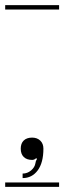

<svg xmlns="http://www.w3.org/2000/svg" viewBox="-29 -728 250 748"><path d="M-8.8 -708H201.2V-690.9H-8.8ZM-8.8 -17.1H201.2V0H-8.8ZM140.1 -148.9Q140.1 -94.2 117.9 -64.2Q95.7 -34.2 59.1 -34.2V-51.8Q77.6 -51.8 92 -64Q106.4 -76.2 108.9 -91.8Q109.9 -101.1 115.2 -108.9L111.8 -111.8Q105 -105 96.2 -105Q75.2 -105 63.5 -116.5Q51.8 -127.9 51.8 -148.9Q51.8 -169.4 63.5 -180.7Q75.2 -191.9 96.2 -191.9Q115.7 -191.9 127.9 -180.2Q140.1 -168.5 140.1 -148.9Z"/></svg>

Font: FoglihtenFr02
Style: Regular
Weight: 500
Version: Version 0.68